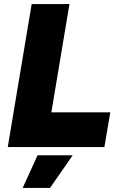

<svg xmlns="http://www.w3.org/2000/svg" viewBox="-20 -720 593 940"><path d="M18 0 135 -700H320L203 0ZM122 0 151 -170H520L491 0ZM91 200 164 40H336L225 200Z"/></svg>

Font: Figtree Light Black
Style: Italic
Weight: 900
Italic angle: -9.5°
Version: Version 2.000